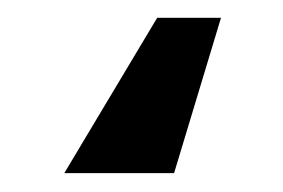

<svg xmlns="http://www.w3.org/2000/svg" viewBox="-20 21 310 210"><path d="M221.7 40.5 170.4 210.4H50.3L151.9 40.5Z"/></svg>

Font: Inter 24pt SemiBold
Style: Regular
Weight: 600
Designer: Rasmus Andersson
Foundry: rsms
Version: Version 4.001;git-66647c0bb